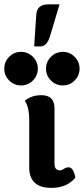

<svg xmlns="http://www.w3.org/2000/svg" viewBox="-57 -868 391 894"><path d="M196.8 -106Q196.8 -74.7 222.2 -74.7Q230.5 -74.7 240.2 -81.8Q250 -88.9 262.7 -88.9Q284.7 -88.9 293.9 -41Q254.9 6.8 182.1 6.8Q80.1 6.8 79.1 -86.9V-314Q79.1 -338.9 74.2 -360.8Q69.3 -382.8 58.6 -398.9Q89.4 -424.8 135.7 -424.8Q196.8 -424.8 196.8 -363.3ZM235.4 -470.2Q203.1 -470.2 180.2 -493.2Q157.2 -516.1 157.2 -548.3Q157.2 -580.6 180.2 -603.5Q203.1 -626.5 235.4 -626.5Q267.6 -626.5 290.5 -603.5Q313.5 -580.6 313.5 -548.3Q313.5 -516.1 290.5 -493.2Q267.6 -470.2 235.4 -470.2ZM41 -470.2Q8.8 -470.2 -14.2 -493.2Q-37.1 -516.1 -37.1 -548.3Q-37.1 -580.6 -14.2 -603.5Q8.8 -626.5 41 -626.5Q73.2 -626.5 96.2 -603.5Q119.1 -580.6 119.1 -548.3Q119.1 -516.1 96.2 -493.2Q73.2 -470.2 41 -470.2ZM131.8 -651.9H102.1L111.8 -798.8Q114.7 -847.7 167.5 -847.7H220.2L176.3 -700.7Q161.6 -651.9 131.8 -651.9Z"/></svg>

Font: Bainsley
Style: Bold
Weight: 700
Designer: Paul James MIller
Foundry: High-Logic / Made with FontCreator
Version: Version 1.411;March 28, 2021;FontCreator 13.0.0.2683 64-bit